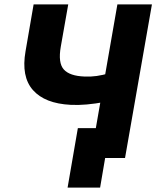

<svg xmlns="http://www.w3.org/2000/svg" viewBox="-20 -720 712 875"><path d="M334.8 -136H522.2V0H459.2L436.2 135H288ZM96.4 -486.6 133.2 -700H291L257 -507.2Q244 -433 270.9 -403.3Q297.8 -373.6 365.2 -371.2Q395.2 -370 420.6 -373.7Q446 -377.4 480.2 -386.6L457.6 -255.4Q414.6 -247.4 375.6 -243.9Q336.6 -240.4 302 -242.2Q184.2 -248.2 130.1 -309.5Q76 -370.8 96.4 -486.6ZM515 -700H672.4L549.8 0H393Z"/></svg>

Font: Fixel Italic Variable Display Thin
Style: Italic
Weight: 100
Italic angle: -10°
Designer: AlfaBravo + MacPaw
Foundry: Kyrylo Tkachov, Marchela Mozhyna, Serhii Makarenko, Maria Weinstein, Zakhar Kryvoshyya
Version: Version 1.210;Glyphs 3.2 (3217)